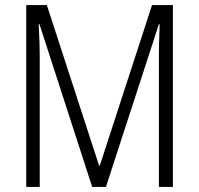

<svg xmlns="http://www.w3.org/2000/svg" viewBox="-20 -827 781 754"><path d="M342 -93H396L604 -732H607C605 -676 604 -637 604 -610V-93H659V-807H577L372 -177H369L164 -807H83V-93H136V-610C136 -638 135 -676 132 -732H135Z"/></svg>

Font: Noto Sans Telugu UI Condensed Light
Style: Regular
Weight: 300
Width: 3
Designer: Jelle Bosma - Monotype Design Team
Foundry: Monotype Imaging Inc.
Version: Version 2.005